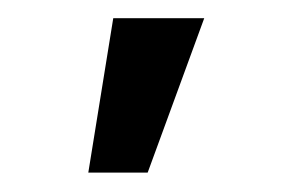

<svg xmlns="http://www.w3.org/2000/svg" viewBox="-20 -793 308 207"><path d="M75.2 -606.9 102.1 -773.4H200.2L139.2 -606.9Z"/></svg>

Font: Inter Cardless Tabular
Style: Regular
Weight: 400
Designer: Rasmus Andersson
Foundry: rsms
Version: Version 4.000;git-4fc901f